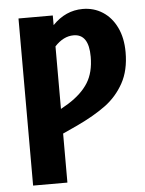

<svg xmlns="http://www.w3.org/2000/svg" viewBox="-52 -750 597 792"><g transform="rotate(-5 247.0 -354.0)"><path d="M481 -515Q481 -440 452 -387.5Q423 -335 375.5 -300Q328 -265 256 -231L195 -203V0H53V-692H195V-652Q249 -708 320 -708Q366 -708 402.5 -684.5Q439 -661 460 -617.5Q481 -574 481 -515ZM336 -509Q336 -603 273 -603Q231 -603 195 -564V-305L226 -323Q282 -358 309 -401Q336 -444 336 -509Z"/></g></svg>

Font: Fira Sans Extra Condensed SemiBold
Style: Regular
Weight: 600
Width: 1
Designer: Carrois Corporate & Edenspiekermann AG
Foundry: Carrois Corporate GbR & Edenspiekermann AG
Version: Version 4.203